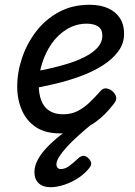

<svg xmlns="http://www.w3.org/2000/svg" viewBox="-20 -539 566 803"><path d="M232 19Q171 19 131.5 -6.5Q92 -32 72 -77Q52 -122 52 -177Q52 -237 72.5 -297.5Q93 -358 131.5 -408Q170 -458 226 -488.5Q282 -519 354 -519Q401 -519 433 -504Q465 -489 482 -462.5Q499 -436 499 -398Q499 -357 474.5 -324Q450 -291 409 -265Q368 -239 316 -220Q264 -201 209 -188Q154 -175 101 -166L107 -237Q140 -242 181 -251Q222 -260 261.5 -272Q301 -284 334.5 -301Q368 -318 388 -340Q408 -362 408 -390Q408 -417 390 -428.5Q372 -440 343 -440Q298 -440 260 -417Q222 -394 196 -356.5Q170 -319 156 -274Q142 -229 142 -185Q142 -147 152.5 -119Q163 -91 186 -76Q209 -61 244 -61Q278 -61 304.5 -74.5Q331 -88 354 -110Q377 -132 400 -158Q412 -172 427 -169Q442 -166 453 -155Q464 -144 466 -132Q468 -120 457 -106Q421 -59 383.5 -31.5Q346 -4 308.5 7.5Q271 19 232 19ZM191 244Q160 244 142 227.5Q124 211 124 181Q124 157 136.5 132Q149 107 173 81Q197 55 231.5 27.5Q266 0 310 -33L371 -31V-26Q337 2 308.5 27.5Q280 53 259.5 75.5Q239 98 227.5 116.5Q216 135 216 148Q216 158 221 163Q226 168 234 168Q252 168 269 155.5Q286 143 311 120Q316 115 326.5 113Q337 111 349 122Q358 130 360.5 140Q363 150 357 159Q338 185 309.5 204Q281 223 249.5 233.5Q218 244 191 244Z"/></svg>

Font: Playwrite IS
Style: Regular
Weight: 400
Designer: Veronika Burian, José Scaglione
Foundry: TypeTogether
Version: Version 1.002